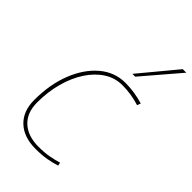

<svg xmlns="http://www.w3.org/2000/svg" viewBox="-242 -868 957 957"><g transform="rotate(45 236.5 -390.0)"><path d="M210 10Q127 10 80 -34.5Q33 -79 33 -158Q33 -268 67 -354Q101 -440 160 -490Q219 -540 295 -540Q357 -540 421 -521L414 -502Q355 -521 292 -521Q240 -521 196.5 -493Q153 -465 120.5 -415.5Q88 -366 70 -300.5Q52 -235 52 -160Q52 -87 95 -47.5Q138 -8 213 -8Q255 -8 287 -14Q319 -20 345 -28L349 -11Q321 -2 287.5 4Q254 10 210 10ZM287 -596 448 -790H473L307 -596Z"/></g></svg>

Font: Georama Thin
Style: Italic
Weight: 100
Italic angle: -9°
Designer: Jean-Baptiste Levee
Foundry: Production Type
Version: Version 1.000